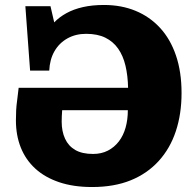

<svg xmlns="http://www.w3.org/2000/svg" viewBox="-20 -735 790 772"><path d="M350 17Q275 17 217.5 -2.5Q160 -22 121.5 -57.5Q83 -93 63.5 -142Q44 -191 44 -251Q44 -273 45 -292Q46 -311 49 -332Q52 -353 55 -382H495Q494 -431 484.5 -471Q475 -511 455 -539.5Q435 -568 403.5 -583.5Q372 -599 326 -599Q284 -599 251 -580.5Q218 -562 199 -529Q180 -496 178 -451H101L82 -710H183L198 -645Q218 -666 247 -682Q276 -698 313.5 -706.5Q351 -715 398 -715Q468 -715 525 -691.5Q582 -668 623.5 -623Q665 -578 687.5 -512Q710 -446 710 -361Q710 -277 687 -207.5Q664 -138 618 -87.5Q572 -37 505.5 -10Q439 17 350 17ZM354 -116Q388 -116 414 -129.5Q440 -143 458 -166.5Q476 -190 485 -222Q494 -254 494 -292H230Q229 -280 228.5 -268Q228 -256 228 -246Q228 -207 241.5 -177.5Q255 -148 282.5 -132Q310 -116 354 -116Z"/></svg>

Font: Literata ExtraBold
Style: Regular
Weight: 800
Designer: Latin by Veronika Burian and Jose Scaglione. Greek by Irene Vlachou. Cyrillic by Vera Evstafieva.
Foundry: TypeTogether
Version: Version 3.103;gftools[0.9.29]